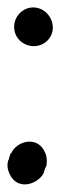

<svg xmlns="http://www.w3.org/2000/svg" viewBox="-20 -500 163 516"><path d="M2 -69C-1 -58 -1 -47 6 -32C28 15 84 -6 98 -36V-38C100 -44 102 -50 105 -55C106 -64 107 -76 102 -88C83 -137 25 -122 10 -88L8 -87L3 -70ZM18 -428C18 -397 43 -376 71 -376C99 -376 122 -398 122 -426C122 -452 101 -480 69 -480C41 -480 18 -456 18 -428Z"/></svg>

Font: Stray Cat
Style: ExBlkCn
Weight: 1000
Version: Version 1.0